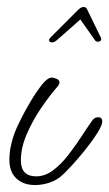

<svg xmlns="http://www.w3.org/2000/svg" viewBox="-20 -531 314 552"><path d="M81 1Q47 1 27 -18Q7 -37 7 -71Q7 -91 11 -110.5Q15 -130 22 -149Q26 -160 38.5 -185.5Q51 -211 68 -239.5Q85 -268 101 -288Q117 -308 129 -308Q134 -308 142.5 -304.5Q151 -301 151 -294Q151 -290 147 -284Q124 -258 99 -221.5Q74 -185 57 -145.5Q40 -106 40 -70Q40 -24 84 -24Q110 -24 133.5 -42Q157 -60 178 -87.5Q199 -115 216.5 -142Q234 -169 247 -187Q254 -194 262 -194Q274 -194 274 -182Q274 -171 259.5 -148Q245 -125 224 -99Q203 -73 183.5 -52Q164 -31 154 -23Q139 -11 119.5 -5Q100 1 81 1ZM130 -409Q121 -409 121 -416Q121 -419 126 -424L204 -502Q213 -511 220 -511Q228 -511 231 -503Q241 -483 250.5 -463Q260 -443 266 -431Q271 -422 271 -419Q271 -411 261 -411Q257 -411 254 -414L211 -475L144 -416Q136 -409 130 -409Z"/></svg>

Font: Ms Madi
Style: Regular
Weight: 400
Designer: Robert E. Leuschke
Foundry: Robert E. Leuschke
Version: Version 1.010; ttfautohint (v1.8.3)